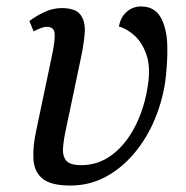

<svg xmlns="http://www.w3.org/2000/svg" viewBox="-20 -564 575 594"><path d="M198 10Q138 10 112 -11Q86 -32 83.5 -70.5Q81 -109 92 -160L141 -393Q151 -441 149 -461Q147 -481 125 -481Q116 -481 106 -477Q96 -473 84 -467L71 -499Q92 -515 118 -527Q144 -539 171 -539Q215 -539 230 -517Q245 -495 242 -460.5Q239 -426 231 -388L185 -169Q177 -133 175 -107Q173 -81 185 -67Q197 -53 231 -53Q285 -53 328 -86Q371 -119 399.5 -176Q428 -233 438 -303Q446 -359 432.5 -396.5Q419 -434 395 -455Q371 -476 348 -482Q353 -511 372 -527.5Q391 -544 416 -544Q458 -544 477 -510.5Q496 -477 497.5 -424Q499 -371 491 -310Q482 -250 458 -193Q434 -136 395.5 -90Q357 -44 307 -17Q257 10 198 10Z"/></svg>

Font: Noto Serif SemiCondensed
Style: Italic
Weight: 400
Width: 4
Italic angle: -12°
Designer: Monotype Design Team
Foundry: Monotype Imaging Inc.
Version: Version 2.013